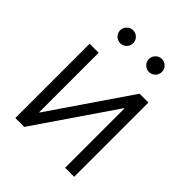

<svg xmlns="http://www.w3.org/2000/svg" viewBox="-204 -839 955 955"><g transform="rotate(45 274.0 -361.5)"><path d="M481 0H417.5V-417H415L129.9 0H67.4V-522.5H130.9V-104.5H133.3L418.9 -522.5H481ZM375.5 -631.8Q356.4 -631.8 343 -645.3Q329.6 -658.7 329.6 -677.7Q329.6 -696.3 343 -709.7Q356.4 -723.1 375.5 -723.1Q394.5 -723.1 407.7 -709.7Q420.9 -696.3 420.9 -677.7Q420.9 -658.7 407.7 -645.3Q394.5 -631.8 375.5 -631.8ZM173.3 -631.8Q154.3 -631.8 140.9 -645.3Q127.4 -658.7 127.4 -677.7Q127.4 -696.3 141.1 -709.7Q154.8 -723.1 173.3 -723.1Q192.4 -723.1 205.6 -709.7Q218.8 -696.3 218.8 -677.7Q218.8 -658.7 205.6 -645.3Q192.4 -631.8 173.3 -631.8Z"/></g></svg>

Font: Inter 28pt Light
Style: Regular
Weight: 300
Designer: Rasmus Andersson
Foundry: rsms
Version: Version 4.001;git-66647c0bb